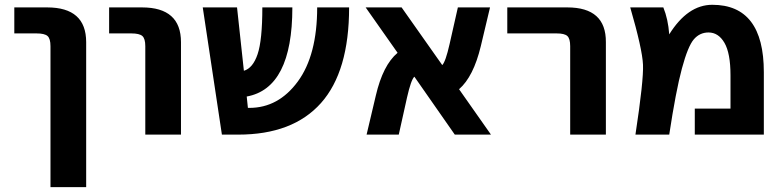

<svg xmlns="http://www.w3.org/2000/svg" viewBox="-20 -554 3233 793"><path d="M39.1 -416V-523.4H174.8Q335.9 -523.4 335.9 -379.9V218.8H188.5V-363.3Q188.5 -394.5 176.3 -405.3Q164.1 -416 130.9 -416Z M430.7 -416V-523.4H566.4Q727.5 -523.4 727.5 -379.9V2H580.1V-363.3Q580.1 -394.5 567.9 -405.3Q555.7 -416 522.5 -416Z M896.5 2 817.4 -523.4H959L987.3 -261.7Q1024.4 -272.5 1043.9 -330.1Q1063.5 -387.7 1063.5 -523.4H1187.5Q1187.5 -189.5 999 -155.3L1003.9 -108.4H1009.8Q1129.9 -108.4 1210 -217.3Q1290 -326.2 1290 -523.4H1421.9Q1421.9 -258.8 1305.7 -128.4Q1189.5 2 963.9 2Z M2007.8 2H1858.4L1691.4 -237.3Q1677.7 -224.6 1661.1 -151.4L1627 2H1494.1L1532.2 -159.2Q1561.5 -285.2 1622.1 -335.9L1490.2 -523.4H1638.7L1806.6 -285.2Q1820.3 -298.8 1836.9 -372.1L1871.1 -523.4H2003.9L1965.8 -363.3Q1935.5 -237.3 1876 -185.5Z M2075.2 -416V-523.4H2323.2Q2483.4 -523.4 2482.4 -379.9V2H2335V-363.3Q2335 -394.5 2323.2 -405.3Q2311.5 -416 2279.3 -416Z M2744.1 -412.1Q2820.3 -534.2 2921.9 -534.2Q3134.8 -534.2 3134.8 -255.9V2H2849.6V-105.5H2997.1V-243.2Q2997.1 -334 2972.2 -377Q2947.3 -419.9 2906.2 -419.9Q2870.1 -419.9 2845.7 -391.6Q2821.3 -363.3 2796.4 -271Q2771.5 -178.7 2744.1 2H2604.5Q2638.7 -222.7 2635.7 -287.1Q2632.8 -351.6 2583 -523.4H2719.7Q2739.3 -475.6 2744.1 -412.1Z"/></svg>

Font: Gen Shin Gothic Bold
Style: Bold
Weight: 700
Designer: [Source Han Sans]
Ryoko NISHIZUKA  (kana & ideographs); Paul D. Hunt (Latin, Greek & Cyrillic); Wenlong ZHANG  (bopomofo
Version: Version 1.002.20150607